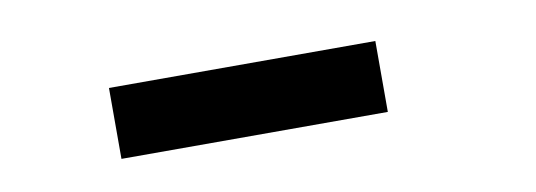

<svg xmlns="http://www.w3.org/2000/svg" viewBox="-26 -807 703 252"><g transform="rotate(-10 325.0 -681.0)"><path d="M122 -633V-727.5H477V-633Z"/></g></svg>

Font: Trispace SemiBold
Style: Regular
Weight: 600
Designer: Tyler Finck
Foundry: Etcetera Type Company
Version: Version 1.210; ttfautohint (v1.8.3)